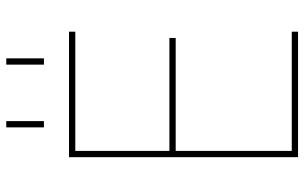

<svg xmlns="http://www.w3.org/2000/svg" viewBox="-199 -771 970 612"><g transform="rotate(-90 286.0 -465.0)"><path d="M386 -810V-930H406V-810ZM186 -810V-930H206V-810ZM111 -390V-20H491V0H91V-730H491V-710H111V-410H471V-390Z"/></g></svg>

Font: M PLUS 1p Thin
Style: Regular
Weight: 250
Version: Version 1.062